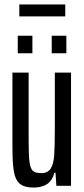

<svg xmlns="http://www.w3.org/2000/svg" viewBox="-20 -837 380 865"><path d="M36 -176V-510H109V-205Q109 -136 113 -106.5Q117 -77 128.5 -67Q140 -57 166 -57Q195 -57 208 -77Q221 -97 224 -135.5Q227 -174 227 -257V-510H300V0H234L230 -59H225Q209 8 131 8Q90 8 69.5 -9Q49 -26 42.5 -64Q36 -102 36 -176ZM60 -597V-676H126V-597ZM213 -597V-676H279V-597ZM67 -763V-817H274V-763Z"/></svg>

Font: Saira Ultra Condensed Medium
Style: Regular
Weight: 500
Width: 1
Designer: Hector Gatti with collaboration of the Omnibus-Type team
Foundry: Omnibus-Type
Version: Version 1.001; ttfautohint (v1.8)